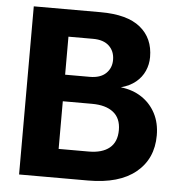

<svg xmlns="http://www.w3.org/2000/svg" viewBox="-51 -753 743 802"><g transform="rotate(5 320.5 -352.5)"><path d="M58.4 0V-705H338.7Q450.4 -705 505.6 -660.1Q560.8 -615.3 560.8 -536Q560.8 -505.3 548.6 -477.8Q536.4 -450.2 511.8 -430Q487.2 -409.8 450 -399.8Q500.6 -394.1 537.9 -369.4Q575.1 -344.8 596.2 -304.8Q617.2 -264.8 617.2 -212.6Q617.2 -114.3 547.5 -57.2Q477.7 0 348 0ZM213.7 -50.8 143.8 -120.8H339.5Q396.1 -120.8 426.8 -145.9Q457.5 -171 457.5 -221Q457.5 -270.5 425.8 -295.5Q394.2 -320.6 336 -320.6H181.8V-432H316.9Q361.3 -432 384.6 -454.3Q407.8 -476.6 407.8 -510.7Q407.8 -546.9 384.6 -569.1Q361.3 -591.4 316.9 -591.4H143.8L213.7 -661.4Z"/></g></svg>

Font: TikTok Sans Light
Style: Regular
Weight: 300
Version: Version 4.000